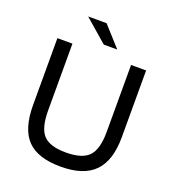

<svg xmlns="http://www.w3.org/2000/svg" viewBox="-143 -901 919 1019"><g transform="rotate(20 316.5 -391.5)"><path d="M482 -250V-627H567V-250Q567 -118 505.5 -55Q444 8 315 8Q185 8 125.5 -53.5Q66 -115 66 -250V-627H151V-250Q151 -151 187.5 -111.5Q224 -72 315 -72Q407 -72 444.5 -111.5Q482 -151 482 -250ZM309 -679 180 -791H284L385 -679Z"/></g></svg>

Font: Blinker
Style: Regular
Weight: 400
Designer: Juergen Huber
Foundry: supertype
Version: Version 1.017;hotconv 1.0.117;makeotfexe 2.5.65602